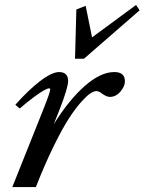

<svg xmlns="http://www.w3.org/2000/svg" viewBox="-20 -756 584 776"><path d="M283.2 -518.6 288.6 -717.8 326.2 -732.4 352.1 -605 529.8 -735.8 544.4 -714.4 319.3 -518.6ZM29.8 0 154.8 -313Q183.1 -383.8 183.1 -395.5Q183.1 -398.9 178.2 -398.9Q172.9 -398.9 158.7 -391.4Q144.5 -383.8 117.9 -364.3Q91.3 -344.7 59.6 -317.4L42 -332.5Q95.2 -392.6 142.6 -428.7Q189.9 -464.8 219.2 -464.8Q236.8 -464.8 246.1 -455.6Q255.4 -446.3 255.4 -429.7Q255.4 -401.4 220.7 -313L197.3 -253.9Q258.8 -352.5 322.8 -408.7Q386.7 -464.8 441.9 -464.8Q484.9 -464.8 484.9 -427.7Q484.9 -407.2 466.6 -385.7Q448.2 -364.3 423.8 -364.3Q410.6 -364.3 390.6 -378.9Q380.4 -387.7 368.7 -387.7Q359.9 -387.7 346.2 -379.2Q332.5 -370.6 308.8 -344.5Q285.2 -318.4 258.8 -277.8Q232.4 -237.3 196.8 -164.8Q161.1 -92.3 125 0Z"/></svg>

Font: Elstob 6pt Medium
Style: Italic
Weight: 500
Italic angle: -20°
Designer: Peter S. Baker
Version: Version 1.015